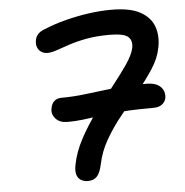

<svg xmlns="http://www.w3.org/2000/svg" viewBox="-52 -760 790 820"><g transform="rotate(-5 343.5 -350.0)"><path d="M293 10Q275 10 262 2Q249 -6 244.5 -22.5Q240 -39 245 -63Q255 -117 285 -173Q315 -229 354 -282Q393 -335 431.5 -383.5Q470 -432 497 -471.5Q524 -511 530 -540Q536 -571 517.5 -587.5Q499 -604 438 -604Q382 -604 339 -596Q296 -588 263.5 -577Q231 -566 207.5 -558Q184 -550 168 -550Q153 -550 141.5 -557.5Q130 -565 125 -578Q120 -591 123 -608Q125 -622 135 -633.5Q145 -645 162 -651Q207 -670 257.5 -683Q308 -696 358.5 -703Q409 -710 455 -710Q536 -710 579.5 -685.5Q623 -661 637 -620.5Q651 -580 641 -531Q633 -487 604 -442.5Q575 -398 537 -352Q499 -306 460.5 -258.5Q422 -211 393 -161Q364 -111 353 -57Q345 -19 330.5 -4.5Q316 10 293 10ZM227 -249Q194 -249 176.5 -268.5Q159 -288 164 -312Q167 -332 179 -343Q191 -354 210 -354Q263 -354 317 -361Q371 -368 433.5 -375Q496 -382 576 -382Q618 -382 637.5 -362.5Q657 -343 652 -313Q648 -297 634.5 -287Q621 -277 598 -277Q521 -277 466 -273Q411 -269 369.5 -263Q328 -257 294 -253Q260 -249 227 -249Z"/></g></svg>

Font: Shantell Sans Medium
Style: Italic
Weight: 500
Italic angle: -11°
Designer: Stephen Nixon, Anya Danilova, Shantell Martin
Foundry: Arrow Type
Version: Version 1.011;[c5ecc13dd]